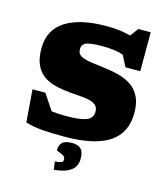

<svg xmlns="http://www.w3.org/2000/svg" viewBox="-139 -863 1047 1202"><g transform="rotate(15 384.0 -262.0)"><path d="M719 -240Q719 -112 623.8 -48.5Q528.5 15 332 15Q259.5 15 200.8 11.5Q142 8 81 -9L64.5 -220H148L216 -117.5Q236.5 -115 258.5 -113.8Q280.5 -112.5 306 -112.5Q378 -112.5 416 -121Q454 -129.5 468 -145.8Q482 -162 482 -186Q482 -215 463.2 -229.5Q444.5 -244 412.8 -249.8Q381 -255.5 342 -257.8Q303 -260 263 -265Q223 -270 185.2 -281.2Q147.5 -292.5 117.5 -315.8Q87.5 -339 69.8 -379.2Q52 -419.5 52 -482Q52 -603 146.2 -662.5Q240.5 -722 409 -722Q453 -722 491.2 -717.8Q529.5 -713.5 567.5 -703L607 -756H687V-503.5H591L554 -575.5Q504.5 -594 415 -594Q350.5 -594 318.2 -584.2Q286 -574.5 286 -540Q286 -508.5 313 -495.2Q340 -482 385 -476.5Q430 -471 484 -463.5Q524.5 -458 566 -446.5Q607.5 -435 642.2 -411.5Q677 -388 698 -346.8Q719 -305.5 719 -240ZM316.5 180.5Q349 177.5 359 173Q369 168.5 369 153.5Q369 137.5 354.5 129.2Q340 121 325.5 116.5Q311 112 311 107.5Q311 75 329.2 57.8Q347.5 40.5 391.5 40.5Q429 40.5 448.8 58.5Q468.5 76.5 468.5 123.5Q468.5 149 456.8 171.8Q445 194.5 413.8 210.5Q382.5 226.5 323.5 232.5Z"/></g></svg>

Font: Newsreader Caption ExtraBold
Style: Regular
Weight: 800
Designer: Hugues Gentile
Foundry: Production Type
Version: Version 1.001